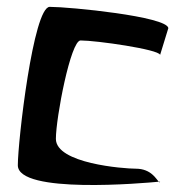

<svg xmlns="http://www.w3.org/2000/svg" viewBox="-20 -586 545 560"><path d="M32 -104C32 -19 402 -52 443 -56C436 -63 421 -94 376 -94C341 -94 143 -109 143 -181C143 -242 186 -468 215 -468C261 -468 443 -442 447 -426L471 -504C467 -538 183 -566 125 -566C77 -566 32 -173 32 -104ZM443 -56H447C446 -53 445 -54 443 -56Z"/></svg>

Font: Crazy Punk
Style: Regular
Weight: 400
Version: Version 1